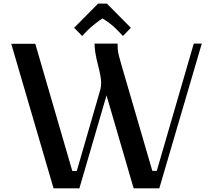

<svg xmlns="http://www.w3.org/2000/svg" viewBox="-20 -1030 1165 1050"><path d="M564.5 -1010.3 695.8 -877.9 652.3 -833.5 622.1 -864.7Q602.5 -885.7 578.4 -903.6Q554.2 -921.4 540.5 -929.2Q529.3 -922.9 501.2 -900.9Q473.1 -878.9 459.5 -864.7L429.2 -833.5L385.3 -877.9L516.6 -1010.3ZM837.4 -95.7 1039.6 -791.5H1083.5L851.1 0H710.9Q710.9 0 562.5 -508.3L414.1 0H272.9L41.5 -790.5H172.9L375.5 -94.7H399.9L528.3 -538.6Q533.2 -555.7 533.2 -578.1Q533.2 -607.9 515.1 -677.7Q497.1 -747.6 497.1 -791.5H623Q623 -759.8 626 -744.1Q629.9 -724.6 642.6 -680.2L813 -95.7Z"/></svg>

Font: Resagnicto
Style: Bold
Weight: 700
Version: Version 0.9991